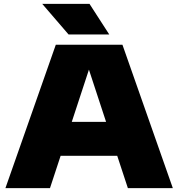

<svg xmlns="http://www.w3.org/2000/svg" viewBox="-20 -971 920 991"><path d="M640 0 585 -167H293L238 0H8L268 -740H612L872 0ZM350.5 -342H527.5L439 -611.5ZM334 -793 198 -951H442L544 -793Z"/></svg>

Font: Encode Sans Expanded Black
Style: Regular
Weight: 900
Width: 7
Designer: Multiple Designers
Foundry: Impallari Type
Version: Version 2.000